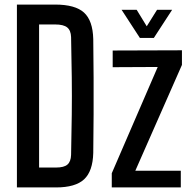

<svg xmlns="http://www.w3.org/2000/svg" viewBox="-20 -820 841 840"><path d="M54 0V-800H221Q309 -800 347.5 -765Q386 -730 388 -649Q389 -560 389.5 -480Q390 -400 389.5 -320Q389 -240 388 -151Q386 -71 348 -35.5Q310 0 225 0ZM151 -87H225Q260 -87 275 -100Q290 -113 291 -142Q293 -237 294 -318.5Q295 -400 294 -481.5Q293 -563 291 -658Q290 -687 274 -700Q258 -713 221 -713H151ZM469 0V-62L670 -527L473 -526V-599L776 -600V-536L572 -73H771V0ZM512 -777H578L622 -705L667 -777H733L653 -654H592Z"/></svg>

Font: Big Shoulders Text SemiBold
Style: Regular
Weight: 600
Designer: Patric King
Foundry: XO Type Co
Version: Version 1.000; ttfautohint (v1.8.2)